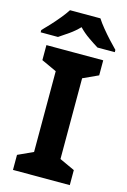

<svg xmlns="http://www.w3.org/2000/svg" viewBox="-155 -997 700 1061"><g transform="rotate(15 195.0 -467.0)"><path d="M357 0H32V-86L119 -126V-588L32 -628V-714H357V-628L270 -588V-126L357 -86ZM282 -934Q296 -912 318.5 -884.5Q341 -857 365 -831Q389 -805 407 -787V-774H308Q282 -790 251 -811.5Q220 -833 194 -860Q168 -833 138 -812Q108 -791 82 -774H-17V-787Q2 -806 25.5 -831.5Q49 -857 71.5 -884.5Q94 -912 108 -934Z"/></g></svg>

Font: Noto Sans Sundanese
Style: Bold
Weight: 700
Version: Version 2.003